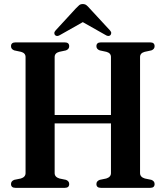

<svg xmlns="http://www.w3.org/2000/svg" viewBox="-20 -904 798 924"><path d="M243 -71Q243 -52 266 -45L297.5 -38.5Q313 -32.5 313 -18.5Q313 0 292 0H54.5Q33 0 33 -18.5Q33 -32.5 48.5 -38.5L80.5 -45Q103 -52 103 -71V-629.5Q103 -648.5 81.5 -654.5L48.5 -661.5Q33 -667.5 33 -681.5Q33 -700 54.5 -700H292Q313 -700 313 -681.5Q313 -667.5 297.5 -661.5L265 -654.5Q243 -648.5 243 -629.5V-350.5H514V-629.5Q514 -648.5 492.5 -654.5L460 -661.5Q444 -667.5 444 -681.5Q444 -700 465.5 -700H703Q724 -700 724 -681.5Q724 -667.5 708.5 -661.5L676 -654.5Q654 -648.5 654 -629.5V-71Q654 -52 677 -45L708.5 -38.5Q724 -32.5 724 -18.5Q724 0 703 0H465.5Q444 0 444 -18.5Q444 -32.5 460 -38.5L491.5 -45Q514 -52 514 -71V-310H243ZM271.5 -737Q255 -726 245.5 -734.5Q242 -737.5 241.5 -744Q241 -750.5 247.5 -757.5L345 -863.5Q354 -873 360.8 -878.8Q367.5 -884.5 378 -884.5Q389 -884.5 396 -879Q403 -873.5 411.5 -863.5L509.5 -757.5Q516 -750.5 515.2 -744.2Q514.5 -738 511 -734.5Q502 -726 485.5 -737L378.5 -797.5Z"/></svg>

Font: Fraunces 144pt Soft SemiBold
Style: Regular
Weight: 600
Version: Version 1.000;[b76b70a41]